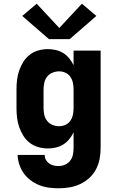

<svg xmlns="http://www.w3.org/2000/svg" viewBox="-20 -793 640 1036"><path d="M296 223Q270 223 243.5 219.5Q217 216 192 206Q167 196 145.5 180Q124 164 108.5 142.5Q93 121 84.5 95.5Q76 70 75 43H221Q221 57 227.5 69Q234 81 245 89Q256 97 269.5 100Q283 103 296 103Q314 103 331 95.5Q348 88 359 73.5Q370 59 373.5 41Q377 23 377 5V-79Q368 -60 354 -42.5Q340 -25 321.5 -13.5Q303 -2 281.5 3Q260 8 239 8Q213 8 187.5 1Q162 -6 141 -22Q120 -38 106 -60.5Q92 -83 83.5 -107.5Q75 -132 72 -158Q69 -184 69 -210V-310Q69 -336 72 -362Q75 -388 83.5 -412.5Q92 -437 106 -459.5Q120 -482 141 -498Q162 -514 187.5 -521Q213 -528 239 -528Q260 -528 281.5 -523Q303 -518 321.5 -506.5Q340 -495 354 -477.5Q368 -460 377 -441V-520H523V5Q523 35 517.5 64.5Q512 94 498 120.5Q484 147 461.5 167.5Q439 188 412 200.5Q385 213 355.5 218Q326 223 296 223ZM299 -112Q317 -112 333.5 -119.5Q350 -127 360 -142Q370 -157 373.5 -174.5Q377 -192 377 -210V-310Q377 -328 373.5 -345.5Q370 -363 360 -378Q350 -393 333.5 -400.5Q317 -408 299 -408Q281 -408 263.5 -401Q246 -394 234.5 -379.5Q223 -365 219 -346.5Q215 -328 215 -310V-210Q215 -192 219 -173.5Q223 -155 234.5 -140.5Q246 -126 263.5 -119Q281 -112 299 -112ZM244 -582 100 -707 178 -773 300 -642 422 -773 500 -707 356 -582Z"/></svg>

Font: Iosevka SS04 Heavy Extended
Style: Regular
Weight: 900
Width: 7
Monospace: yes
Designer: Belleve Invis
Foundry: Belleve Invis
Version: Version 19.0.0; ttfautohint (v1.8.4)